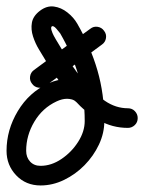

<svg xmlns="http://www.w3.org/2000/svg" viewBox="-40 -532 441 587"><path d="M278 -438Q286 -428 284 -415.5Q282 -403 272 -396Q229 -364 186 -332.5Q143 -301 100 -270Q100 -270 100 -270Q100 -270 100 -270Q90 -262 77.5 -264Q65 -266 58 -276Q50 -286 52 -298.5Q54 -311 64 -318Q107 -350 150 -381.5Q193 -413 236 -444Q246 -452 258.5 -450Q271 -448 278 -438ZM235 -220Q226 -211 213.5 -211.5Q201 -212 192 -221Q187 -226 179.5 -228Q172 -230 165 -230Q150 -230 133 -222Q90 -202 65 -160Q40 -118 40 -71Q40 -51 52 -38Q64 -25 84 -25Q117 -25 148 -46Q179 -67 199 -98.5Q219 -130 219 -162Q219 -236 200 -301Q181 -366 144 -430Q144 -430 144 -430Q144 -430 144 -430Q142 -433 132.5 -444Q123 -455 118 -451Q118 -451 118 -451Q118 -451 118 -451Q115 -448 117.5 -439.5Q120 -431 124.5 -422.5Q129 -414 131 -411Q147 -384 169.5 -348.5Q192 -313 220 -279.5Q248 -246 281 -223.5Q314 -201 351 -201Q364 -201 372.5 -192Q381 -183 381 -171Q381 -158 372 -149.5Q363 -141 351 -141Q303 -141 262.5 -164.5Q222 -188 188.5 -225Q155 -262 127.5 -303.5Q100 -345 79 -381Q68 -399 61 -420.5Q54 -442 57.5 -462.5Q61 -483 82 -499Q82 -499 82 -499Q82 -499 82 -499Q103 -515 125 -512Q147 -509 166 -494Q185 -479 196 -460Q196 -460 196 -460Q196 -460 196 -460Q237 -389 258 -316.5Q279 -244 279 -162Q279 -125 262.5 -90Q246 -55 218.5 -27Q191 1 156 18Q121 35 84 35Q39 35 9.5 4Q-20 -27 -20 -71Q-20 -135 14.5 -192.5Q49 -250 108 -277Q136 -290 165 -290Q184 -290 203 -283.5Q222 -277 236 -263Q244 -254 244 -241.5Q244 -229 235 -220Z"/></svg>

Font: FRB American Cursive Guidelines
Style: Bold Italic
Weight: 700
Italic angle: -25°
Version: Version 2.0;Modular Font Editor K font №1